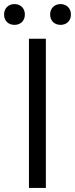

<svg xmlns="http://www.w3.org/2000/svg" viewBox="-40 -922 368 942"><path d="M102 0H185V-732H102ZM31 -800C61 -800 82 -820 82 -851C82 -881 61 -902 31 -902C1 -902 -20 -881 -20 -851C-20 -820 1 -800 31 -800ZM257 -800C287 -800 308 -820 308 -851C308 -881 287 -902 257 -902C227 -902 206 -881 206 -851C206 -820 227 -800 257 -800Z"/></svg>

Font: Noto Sans CJK HK DemiLight
Style: Regular
Weight: 350
Designer: Ryoko NISHIZUKA 西塚涼子 (kana, bopomofo & ideographs); Paul D. Hunt (Latin, Greek & Cyrillic); Sandoll Communications 산돌커뮤니
Foundry: Adobe
Version: Version 2.004;hotconv 1.0.118;makeotfexe 2.5.65603